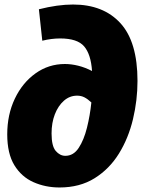

<svg xmlns="http://www.w3.org/2000/svg" viewBox="-20 -814 633 849"><path d="M243 15Q181 15 128 -8.5Q75 -32 43.5 -83.5Q12 -135 12 -220Q12 -307 45.5 -377.5Q79 -448 137 -489.5Q195 -531 267 -531Q295 -531 325.5 -523.5Q356 -516 387 -500Q382 -574 352 -609Q322 -644 246 -644Q208 -644 167 -634L152 -773Q235 -794 303 -794Q437 -794 512.5 -711.5Q588 -629 588 -456Q588 -371 568 -287Q548 -203 506 -135Q464 -67 398.5 -26Q333 15 243 15ZM208 -224Q208 -168 226.5 -146.5Q245 -125 269 -125Q305 -125 328 -160Q351 -195 364.5 -249Q378 -303 384 -361Q368 -376 353.5 -383.5Q339 -391 321 -391Q288 -391 262.5 -368.5Q237 -346 222.5 -308.5Q208 -271 208 -224Z"/></svg>

Font: Bitter Black
Style: Italic
Weight: 900
Italic angle: -9°
Designer: Sol Matas, and Bitter project Authors
Foundry: Sol Matas
Version: Version 2.001